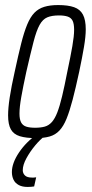

<svg xmlns="http://www.w3.org/2000/svg" viewBox="-20 -538 365 759"><path d="M122 8Q83 8 58.5 0.5Q34 -7 23 -26.5Q12 -46 12 -82Q12 -111 18.5 -153.5Q25 -196 38 -254Q52 -319 63.5 -365Q75 -411 87.5 -441Q100 -471 116 -487.5Q132 -504 155 -511Q178 -518 210 -518Q249 -518 273 -509.5Q297 -501 308 -480Q319 -459 319 -422Q319 -394 312 -352.5Q305 -311 293 -254Q279 -189 267 -143.5Q255 -98 243 -68.5Q231 -39 215 -22Q199 -5 176.5 1.5Q154 8 122 8ZM119 -33Q141 -33 157 -37.5Q173 -42 185 -55.5Q197 -69 206.5 -93.5Q216 -118 225.5 -157.5Q235 -197 246 -254Q259 -315 266 -355.5Q273 -396 273 -420Q273 -444 267 -456Q261 -468 247.5 -472.5Q234 -477 213 -477Q185 -477 167 -469.5Q149 -462 136.5 -439.5Q124 -417 112.5 -372.5Q101 -328 84 -254Q71 -194 64 -154Q57 -114 57 -89Q57 -66 63.5 -54Q70 -42 83.5 -37.5Q97 -33 119 -33ZM89 201Q68 201 54 193.5Q40 186 33.5 172.5Q27 159 27 142Q27 107 55 65Q83 23 130 -10L157 0Q139 13 119 37Q99 61 84.5 87.5Q70 114 70 135Q70 147 78.5 155.5Q87 164 107 164Q109 164 112.5 164Q116 164 123 163L115 199Q108 200 102.5 200.5Q97 201 89 201Z"/></svg>

Font: Saira UltraCondensed Light
Style: Italic
Weight: 300
Width: 1
Italic angle: -12°
Designer: Hector Gatti with collaboration of the Omnibus-Type team
Foundry: Omnibus-Type
Version: Version 1.101